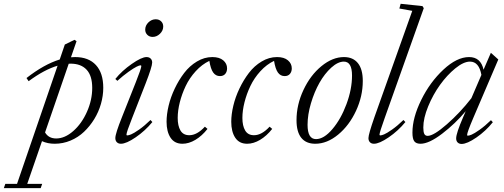

<svg xmlns="http://www.w3.org/2000/svg" viewBox="-134 -745 2649 1010"><path d="M153.8 11.2Q116.7 11.2 86.9 -2.4L9.3 222.2H87.9L80.1 244.6H-113.8L-106 222.2H-44.4L168.9 -399.4Q99.1 -378.9 16.6 -317.9L5.4 -334.5Q97.7 -406.7 180.2 -432.1L207 -510.7L257.8 -535.6L268.6 -528.3L239.3 -443.8Q253.9 -444.8 261.2 -444.8Q332 -444.8 370.6 -402.8Q409.2 -360.8 409.2 -283.2Q409.2 -241.2 397 -198.5Q384.8 -155.8 361.8 -118.4Q338.9 -81.1 308.1 -51.8Q277.3 -22.5 237.3 -5.6Q197.3 11.2 153.8 11.2ZM236.8 -410.2Q234.9 -410.2 231.9 -409.9Q229 -409.7 227.5 -409.7L103 -48.3Q121.6 -16.6 161.6 -16.6Q207 -16.6 251.5 -55.7Q295.9 -94.7 323.5 -157Q351.1 -219.2 351.1 -282.7Q351.1 -346.7 321.5 -378.4Q292 -410.2 236.8 -410.2Z M668.9 -550.8Q651.9 -550.8 640.9 -561.8Q629.9 -572.8 629.9 -588.9Q629.9 -610.8 646.7 -627.2Q663.6 -643.6 685.1 -643.6Q702.6 -643.6 713.6 -632.8Q724.6 -622.1 724.6 -605.5Q724.6 -584 707.5 -567.4Q690.4 -550.8 668.9 -550.8ZM502 11.2Q488.8 11.2 480.7 3.2Q472.7 -4.9 472.7 -18.6Q472.7 -42 507.8 -129.4L580.6 -313Q609.4 -385.3 609.4 -397.5Q609.4 -401.4 605 -401.4Q599.1 -401.4 584.2 -394Q569.3 -386.7 541.5 -366.9Q513.7 -347.2 483.4 -319.8L472.7 -329.6Q507.3 -372.6 559.1 -408.7Q610.8 -444.8 636.7 -444.8Q650.4 -444.8 658.4 -437Q666.5 -429.2 666.5 -416Q666.5 -394.5 631.8 -305.2L561 -124Q531.2 -49.3 531.2 -36.6Q531.2 -32.7 535.2 -32.7Q542 -32.7 555.7 -38.1Q569.3 -43.5 597.7 -63.2Q626 -83 657.7 -113.8L667.5 -103Q629.4 -56.6 579.8 -22.7Q530.3 11.2 502 11.2Z M825.7 11.2Q784.2 11.2 763.2 -20.5Q742.2 -52.2 742.2 -104.5Q742.2 -143.1 752.9 -188.5Q763.7 -233.9 785.2 -279.1Q806.6 -324.2 835 -361.3Q863.3 -398.4 902.1 -421.6Q940.9 -444.8 982.9 -444.8Q1020 -444.8 1040.3 -427.7Q1060.5 -410.6 1060.5 -385.3Q1060.5 -367.7 1050.8 -356.2Q1041 -344.7 1022.9 -344.7Q1001 -344.7 987.5 -363.5Q974.1 -382.3 967.3 -424.8Q928.2 -406.2 895.5 -370.4Q862.8 -334.5 842.8 -292.5Q822.8 -250.5 811.8 -206.8Q800.8 -163.1 800.8 -124.5Q800.8 -83 815.4 -58.3Q830.1 -33.7 861.8 -33.7Q902.3 -33.7 943.8 -78.6L957.5 -66.9Q928.2 -29.8 893.8 -9.3Q859.4 11.2 825.7 11.2Z M1166 11.2Q1124.5 11.2 1103.5 -20.5Q1082.5 -52.2 1082.5 -104.5Q1082.5 -143.1 1093.3 -188.5Q1104 -233.9 1125.5 -279.1Q1147 -324.2 1175.3 -361.3Q1203.6 -398.4 1242.4 -421.6Q1281.2 -444.8 1323.2 -444.8Q1360.4 -444.8 1380.6 -427.7Q1400.9 -410.6 1400.9 -385.3Q1400.9 -367.7 1391.1 -356.2Q1381.3 -344.7 1363.3 -344.7Q1341.3 -344.7 1327.9 -363.5Q1314.5 -382.3 1307.6 -424.8Q1268.6 -406.2 1235.8 -370.4Q1203.1 -334.5 1183.1 -292.5Q1163.1 -250.5 1152.1 -206.8Q1141.1 -163.1 1141.1 -124.5Q1141.1 -83 1155.8 -58.3Q1170.4 -33.7 1202.1 -33.7Q1242.7 -33.7 1284.2 -78.6L1297.9 -66.9Q1268.6 -29.8 1234.1 -9.3Q1199.7 11.2 1166 11.2Z M1524.4 11.2Q1476.1 11.2 1450.9 -20Q1425.8 -51.3 1425.8 -112.8Q1425.8 -193.8 1462.2 -271.5Q1498.5 -349.1 1556.9 -397Q1615.2 -444.8 1675.3 -444.8Q1723.1 -444.8 1748.8 -412.8Q1774.4 -380.9 1774.4 -318.8Q1774.4 -238.8 1738.8 -161.9Q1703.1 -85 1644.8 -36.9Q1586.4 11.2 1524.4 11.2ZM1528.3 -13.2Q1569.8 -13.2 1614.5 -65.7Q1659.2 -118.2 1688.5 -197Q1717.8 -275.9 1717.8 -347.7Q1717.8 -420.9 1674.8 -420.9Q1643.6 -420.9 1608.6 -389.2Q1573.7 -357.4 1546.6 -309.6Q1519.5 -261.7 1501.7 -201.7Q1483.9 -141.6 1483.9 -88.4Q1483.9 -13.2 1528.3 -13.2Z M1833 11.2Q1819.8 11.2 1812 3.2Q1804.2 -4.9 1804.2 -18.6Q1804.2 -38.6 1835.9 -129.4L2034.7 -688L1966.8 -700.2L1973.6 -725.1L2088.4 -712.9L2095.2 -702.1L1889.6 -124Q1862.3 -47.9 1862.3 -36.6Q1862.3 -32.7 1866.7 -32.7Q1873 -32.7 1886.5 -38.1Q1899.9 -43.5 1928.2 -63.2Q1956.5 -83 1988.3 -113.8L1998.5 -103Q1960.4 -56.6 1910.9 -22.7Q1861.3 11.2 1833 11.2Z M2078.1 11.2Q2055.2 11.2 2045.4 -1.7Q2035.6 -14.6 2035.6 -47.4Q2035.6 -125.5 2081.8 -219.2Q2127.9 -313 2198.7 -378.9Q2269.5 -444.8 2333.5 -444.8Q2395 -444.8 2409.7 -378.4L2448.2 -467.3L2487.3 -432.1L2355 -123Q2323.2 -48.3 2323.2 -35.2Q2323.2 -31.2 2326.7 -31.2Q2333.5 -31.2 2347.2 -36.9Q2360.8 -42.5 2388.9 -62.3Q2417 -82 2448.7 -112.8L2458.5 -102.1Q2421.4 -55.7 2372.1 -21.7Q2322.8 12.2 2294.4 12.2Q2281.2 12.2 2273.4 4.4Q2265.6 -3.4 2265.6 -17.1Q2265.6 -43.9 2302.2 -128.4L2315.9 -160.2Q2261.2 -94.7 2191.9 -41.7Q2122.6 11.2 2078.1 11.2ZM2092.8 -74.2Q2092.8 -51.3 2097.9 -40.8Q2103 -30.3 2115.7 -30.3Q2147 -30.3 2216.8 -91.3Q2286.6 -152.3 2345.7 -228.5L2398.4 -351.1Q2385.7 -420.9 2338.4 -420.9Q2304.7 -420.9 2261.2 -385.5Q2217.8 -350.1 2180.9 -298.8Q2144 -247.6 2118.4 -185.5Q2092.8 -123.5 2092.8 -74.2Z"/></svg>

Font: Elstob Light
Style: Italic
Weight: 300
Italic angle: -20°
Designer: Peter S. Baker
Version: Version 1.015